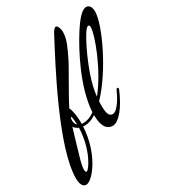

<svg xmlns="http://www.w3.org/2000/svg" viewBox="-340 -853 1113 1241"><g transform="rotate(-30 216.5 -233.0)"><path d="M115 -90C110 -90 106 -90 102 -91V-97C102 -144 95 -193 82 -217C120 -295 213 -446 240 -503C262 -551 294 -608 294 -666C294 -695 280 -719 272 -719C262 -720 249 -705 240 -687C147 -511 -107 -38 -107 195C-107 235 -96 265 -69 265C-20 265 92 124 101 -72C106 -71 110 -71 115 -71C142 -71 170 -81 199 -100V-97C199 -7 234 21 270 21C317 21 378 -56 422 -162C423 -164 424 -166 424 -168C424 -173 421 -177 417 -177C415 -177 410 -176 407 -169C392 -133 346 -45 308 -45C278 -45 271 -78 271 -127C271 -138 271 -149 272 -161C411 -305 540 -580 540 -677C540 -709 527 -731 503 -731C471 -731 430 -683 384 -610C326 -519 209 -302 199 -121C172 -101 143 -90 115 -90ZM465 -602C465 -544 382 -326 275 -194C278 -226 285 -261 296 -300C330 -420 425 -619 454 -619C462 -619 465 -615 465 -602ZM-25 193C-31 193 -34 184 -34 172C-34 157 -30 134 -21 102C-9 61 17 -30 40 -105C48 -93 59 -84 74 -78C68 86 -9 193 -25 193ZM58 -141C58 -155 63 -164 65 -164C69 -164 73 -136 74 -102C64 -111 58 -124 58 -141Z"/></g></svg>

Font: Mervale Script
Style: Regular
Weight: 400
Designer: Astigmatic (AOETI)
Foundry: Astigmatic (AOETI)
Version: Version 1.000